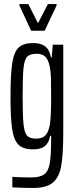

<svg xmlns="http://www.w3.org/2000/svg" viewBox="-20 -731 376 950"><path d="M41 196V144Q86 147 133 147Q179 147 199.5 131Q220 115 226.5 75.5Q233 36 233 -49V-59H228Q222 -24 202 -8Q182 8 144 8Q96 8 72.5 -14Q49 -36 40.5 -90Q32 -144 32 -254Q32 -366 41 -421Q50 -476 73.5 -497Q97 -518 145 -518Q179 -518 201.5 -503Q224 -488 232 -447H236L241 -510H293V-77Q293 33 283 89.5Q273 146 241.5 172.5Q210 199 144 199Q97 199 41 196ZM227 -116Q233 -156 233 -247Q233 -313 232 -346Q231 -379 226 -402Q219 -436 204 -450.5Q189 -465 162 -465Q129 -465 115 -451Q101 -437 96.5 -395.5Q92 -354 92 -255Q92 -157 96.5 -115Q101 -73 114.5 -59Q128 -45 160 -45Q189 -45 204.5 -61Q220 -77 227 -116ZM134 -579 76 -704V-711H120L168 -616L217 -711H260V-704L201 -579Z"/></svg>

Font: Saira Ultra Condensed
Style: Regular
Weight: 400
Width: 1
Designer: Hector Gatti with collaboration of the Omnibus-Type team
Foundry: Omnibus-Type
Version: Version 1.001; ttfautohint (v1.8)